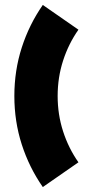

<svg xmlns="http://www.w3.org/2000/svg" viewBox="-20 -738 366 776"><path d="M153 -718 297 -618Q257 -561 235 -493Q213 -425 213 -350Q213 -275 235 -207Q257 -139 297 -82L153 18Q98 -61 68 -154Q38 -247 38 -350Q38 -453 68 -546Q98 -639 153 -718Z"/></svg>

Font: Aoudax Cyrillic
Style: Regular
Weight: 400
Designer: William Zhang
Foundry: William Zhang
Version: Version 1.00 June 4, 2021, initial release